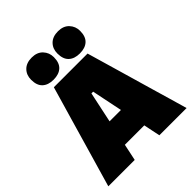

<svg xmlns="http://www.w3.org/2000/svg" viewBox="-256 -1107 1261 1261"><g transform="rotate(-45 374.5 -477.0)"><path d="M12 0Q28.5 -57 47 -120.8Q65.5 -184.5 82 -241L153 -486Q172.5 -553 188 -606Q203.5 -659 219 -713H532Q548.5 -656 564 -603Q579.5 -550 598 -486L669 -241Q686.5 -182 704.5 -119.5Q722.5 -57 739 0H486Q480 -28.5 474 -57.8Q468 -87 462 -116H281.5Q275.5 -86.5 269.2 -57Q263 -27.5 257 0ZM365 -510 319.5 -296H425L381 -510ZM497 -749Q447.5 -749 419.8 -774.8Q392 -800.5 392 -853Q392 -897.5 420 -925.8Q448 -954 498 -954Q547.5 -954 575.2 -924.5Q603 -895 603 -853Q603 -800.5 575.2 -774.8Q547.5 -749 497 -749ZM253 -749Q203.5 -749 175.8 -774.8Q148 -800.5 148 -853Q148 -897.5 176 -925.8Q204 -954 254 -954Q303.5 -954 331.2 -924.5Q359 -895 359 -853Q359 -800.5 331.2 -774.8Q303.5 -749 253 -749Z"/></g></svg>

Font: Commissioner Black
Style: Regular
Weight: 900
Designer: Kostas Bartsokas
Foundry: Kostas Bartsokas
Version: Version 1.000; ttfautohint (v1.8.3)